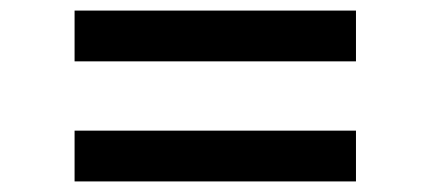

<svg xmlns="http://www.w3.org/2000/svg" viewBox="-20 -543 814 363"><path d="M121 -523V-427H653V-523ZM653 -200V-296H121V-200Z"/></svg>

Font: Poppins Medium
Style: Regular
Weight: 500
Designer: Ninad Kale (Devanagari), Jonny Pinhorn (Latin)
Foundry: Indian Type Foundry
Version: 4.004